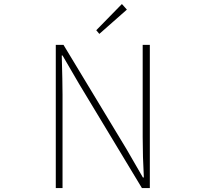

<svg xmlns="http://www.w3.org/2000/svg" viewBox="-20 -953 1040 973"><path d="M262.7 0V-725.6H301.8L621.1 -197.3L704.1 -53.7H709Q703.1 -159.2 703.1 -258.8V-725.6H739.3V0H699.2L379.9 -529.3L296.9 -671.9H293Q296.9 -535.2 296.9 -472.7V0ZM483.4 -781.2 467.8 -799.8 597.7 -932.6 623 -904.3Z"/></svg>

Font: GenEi Gothic M ExtraLight
Style: Regular
Weight: 200
Designer: o_tamon (Modified); [Source Han Sans]
Ryoko NISHIZUKA  (kana & ideographs); Paul D. Hunt (Latin, Greek & Cyrillic); Wenl
Version: Version 1.1a;Original Version 1.004